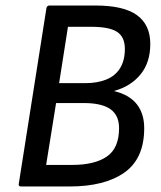

<svg xmlns="http://www.w3.org/2000/svg" viewBox="-20 -675 581 695"><path d="M56 0Q46 0 48 -10L148 -645Q150 -655 159 -655H326Q428 -655 476 -620Q524 -585 524 -516Q524 -449 489 -406Q454 -363 394 -346V-345Q448 -332 475 -298Q502 -264 502 -211Q502 -101 430.5 -50.5Q359 0 232 0ZM147 -78H241Q323 -78 367 -108.5Q411 -139 411 -211Q411 -258 379.5 -280Q348 -302 283 -302H183ZM194 -374H289Q332 -374 364.5 -387Q397 -400 414.5 -428Q432 -456 432 -498Q432 -541 404 -559.5Q376 -578 310 -578H226Z"/></svg>

Font: Sofia Sans Semi Condensed Medium
Style: Italic
Weight: 500
Italic angle: -9°
Version: Version 4.100